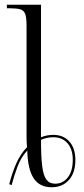

<svg xmlns="http://www.w3.org/2000/svg" viewBox="-20 -780 356 810"><path d="M19 -3Q32 -54 50 -93.5Q68 -133 94 -159Q93 -169 92.5 -179.5Q92 -190 92 -202V-671Q92 -705 86.5 -720.5Q81 -736 66 -740.5Q51 -745 24 -745H9V-760H153V-201Q178 -211 205 -211Q248 -211 273 -182.5Q298 -154 298 -105Q298 -51 270.5 -20.5Q243 10 198 10Q147 10 122 -28Q97 -66 95 -145Q69 -117 54 -77.5Q39 -38 29 1ZM213 -5Q245 -5 266 -31.5Q287 -58 287 -106Q287 -150 265 -175.5Q243 -201 205 -201Q177 -201 153 -190Q153 -119 158 -79Q163 -39 176 -22Q189 -5 213 -5Z"/></svg>

Font: Noto Serif Display Condensed Light
Style: Regular
Weight: 300
Width: 3
Designer: Monotype Design Team
Foundry: Monotype Imaging Inc.
Version: Version 2.009